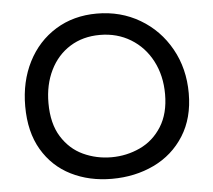

<svg xmlns="http://www.w3.org/2000/svg" viewBox="-51 -763 900 811"><g transform="rotate(-5 399.5 -357.5)"><path d="M53 -344Q53 -449 95 -531.5Q137 -614 213 -661Q289 -708 388 -708Q489 -708 570.5 -660Q652 -612 699 -528Q746 -444 746 -339Q746 -234 698.5 -159Q651 -84 570.5 -45.5Q490 -7 392 -7Q296 -7 219 -45.5Q142 -84 97.5 -159.5Q53 -235 53 -344ZM646 -344Q646 -423 613.5 -485Q581 -547 523.5 -582Q466 -617 393 -617Q321 -617 266.5 -583Q212 -549 182 -488Q152 -427 152 -349Q152 -262 187 -206Q222 -150 278 -124Q334 -98 398 -98Q462 -98 519 -124.5Q576 -151 611 -206.5Q646 -262 646 -344Z"/></g></svg>

Font: Mali Medium
Style: Regular
Weight: 500
Version: Version 1.000; ttfautohint (v1.6)